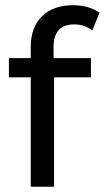

<svg xmlns="http://www.w3.org/2000/svg" viewBox="-20 -708 397 728"><path d="M183.1 -529.9C183.1 -587 209.5 -615.5 262.2 -615.5C287.3 -615.5 310 -607.8 330.3 -592.5L357 -659.6C344.7 -668.8 330 -675.9 312.8 -680.8C295.6 -685.7 277.2 -688.2 257.6 -688.2C206.7 -688.2 167.1 -674.1 138.9 -645.8C110.7 -617.6 96.6 -579.3 96.6 -530.8V-487.6H13.8V-414.9H96.6V0H184.9V-414.9H324.8V-487.6H183.1Z"/></svg>

Font: Montserrat Ace
Style: Regular
Weight: 500
Designer: Julieta Ulanovsky
Foundry: Julieta Ulanovsky
Version: Version 1